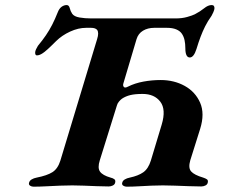

<svg xmlns="http://www.w3.org/2000/svg" viewBox="-20 -720 896 744"><path d="M109.9 3.4Q102.8 3.4 96.8 -0.4Q90.8 -4.1 92.4 -10.9Q94.1 -19.6 102.4 -24.6Q110.8 -29.7 122.1 -31.8Q162.3 -39.7 183.1 -52.8Q204 -66 214 -97.9L356.3 -568.3Q364.4 -593.6 356.3 -604.3Q349.5 -612.2 332.4 -612.2H313.8Q283.5 -612.2 251.7 -597.6Q220 -583 197.5 -560.8Q190 -553.7 177.3 -541Q164.6 -528.4 151.6 -518.2Q138.5 -508 128.4 -506Q120.1 -504.2 117.9 -508Q115.8 -511.8 116.3 -517.6Q116.7 -522.5 119.8 -529.3Q122.8 -536 126.9 -542.4Q145 -564.3 158.1 -583.6Q171.3 -602.9 182.2 -624.2Q193.1 -645.5 203.7 -672.2Q209.2 -686.6 218.5 -693.5Q227.8 -700.4 238.4 -700.4Q247.3 -700.4 250.3 -688.4Q253.2 -676.4 259.9 -666.5Q267.7 -655.7 288.3 -652.2Q308.9 -648.6 333.3 -648.6Q372.7 -648.6 406.8 -648.6Q440.9 -648.6 480.2 -648.6Q525.3 -648.6 570.4 -648.6Q615.6 -648.6 660.6 -648.6Q685.3 -648.6 705.2 -654.2Q725.2 -659.8 735 -664.7Q755.6 -675.4 771 -687.9Q786.4 -700.4 800.1 -700.4Q806.1 -700.4 808.6 -697.1Q811.1 -693.7 811.1 -688.5Q811.1 -682.7 806.6 -672.5Q802 -662.3 799.9 -659Q784.6 -637.4 774.8 -617.7Q765 -598 757.3 -577.6Q749.5 -557.1 741.3 -530.1Q730.9 -497.3 715.5 -497.3Q698.2 -497.3 698.2 -533.4Q698.2 -550.1 695.1 -564.5Q692 -578.8 684.6 -589.5Q677.2 -600.3 662.8 -606.2Q648.4 -612.2 626.7 -612.2H577.7Q552.7 -612.2 534.2 -601.1Q515.7 -590 509.1 -568.3L457.8 -395.8Q455.6 -387.7 460.1 -382.9Q464.6 -378.1 476.1 -384.4Q502.4 -397.6 535.6 -403.8Q568.8 -409.9 602.5 -409.9Q654.6 -409.9 695.8 -387.1Q737 -364.2 755.5 -322Q774 -279.8 755.6 -220.6L717.3 -98.7Q708.7 -69.3 720.7 -55.7Q732.6 -42.1 767.3 -31.8Q776.5 -28.8 782 -25Q787.4 -21.2 784.9 -11.7Q783.3 -4.9 775.9 -1.2Q768.5 2.5 759.8 2.5Q738.1 2.5 711 1.4Q684 0.4 657.6 -0.6Q631.2 -1.6 611 -1.6Q590.8 -1.6 566.7 -0.6Q542.6 0.4 518 1.9Q493.4 3.4 470.8 3.4Q463.8 3.4 457.8 -0.4Q451.8 -4.1 453.4 -10.9Q455 -19.6 463.4 -24.6Q471.8 -29.7 483 -31.8Q515.9 -38.8 535.2 -52.4Q554.6 -66 564.6 -97.9L606.7 -237.6Q624.1 -295.9 601.1 -326Q578.1 -356 532.7 -356Q503.1 -356 484.9 -351.5Q466.7 -347 452.7 -337.6Q447.1 -333.6 441.1 -326.5Q435 -319.3 433 -311.3L366.7 -98.7Q357.3 -69.3 367.6 -54.9Q377.9 -40.5 408.5 -31.8Q417.7 -29.7 423.2 -25.4Q428.6 -21.2 426.1 -11.7Q424.5 -4.9 417.1 -1.2Q409.7 2.5 401 2.5Q379.3 2.5 354.3 1.4Q329.3 0.4 304.9 -0.6Q280.6 -1.6 260.4 -1.6Q239.9 -1.6 213.3 -0.6Q186.6 0.4 159.5 1.9Q132.4 3.4 109.9 3.4Z"/></svg>

Font: EB Garamond
Style: Italic
Weight: 400
Italic angle: -17.2°
Designer: Georg Duffner and Octavio Pardo
Foundry: Georg Duffner
Version: Version 1.001